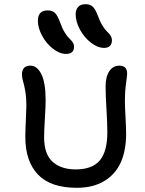

<svg xmlns="http://www.w3.org/2000/svg" viewBox="-20 -936 692 918"><path d="M478 -707Q446.3 -707 414.1 -732.4Q381.8 -757.8 361.8 -795.4Q341.8 -833 341.8 -867.2Q341.8 -889.6 353.5 -902.8Q365.2 -916 389.2 -916Q410.6 -916 423.3 -904.3Q436 -892.6 449.2 -857.9Q458.5 -831.5 470.9 -812Q483.4 -792.5 492.7 -784.2Q502 -775.9 508.5 -765.6Q515.1 -755.4 515.1 -743.2Q515.1 -726.1 505.6 -716.6Q496.1 -707 478 -707ZM295.9 -678.2Q264.6 -678.2 232.7 -703.4Q200.7 -728.5 180.9 -765.9Q161.1 -803.2 161.1 -836.9Q161.1 -886.2 208 -886.2Q230 -886.2 242.4 -874.5Q254.9 -862.8 268.1 -827.1Q277.3 -800.3 289.8 -780.5Q302.2 -760.7 311.5 -752.2Q320.8 -743.7 327.4 -733.9Q334 -724.1 334 -712.9Q334 -678.2 295.9 -678.2ZM347.2 -38.1Q221.7 -38.1 161.4 -101.6Q101.1 -165 101.1 -280.8Q101.1 -308.6 103.5 -359.4Q106 -410.2 106 -426.8Q106 -471.2 100.8 -500.5Q95.7 -529.8 90.3 -547.1Q85 -564.5 85 -580.1Q85 -622.1 126 -622.1Q157.2 -622.1 177.7 -581.5Q198.2 -541 198.2 -455.1Q198.2 -430.2 194.6 -369.1Q190.9 -308.1 190.9 -279.8Q190.9 -199.2 231.4 -162.6Q272 -126 341.8 -126Q420.9 -126 457 -168.9Q493.2 -211.9 493.2 -303.2Q493.2 -347.7 489 -414.8Q484.9 -481.9 484.9 -522.9Q484.9 -569.3 502.7 -595.7Q520.5 -622.1 550.8 -622.1Q587.9 -622.1 587.9 -584Q587.9 -574.7 582.5 -536.1Q577.1 -497.6 577.1 -455.1Q577.1 -429.7 580.1 -376.7Q583 -323.7 583 -295.9Q583 -217.8 558.1 -160.9Q533.2 -104 479.5 -71Q425.8 -38.1 347.2 -38.1Z"/></svg>

Font: Shantell Sans Irregular
Style: Regular
Weight: 400
Designer: Stephen Nixon, Anya Danilova, Shantell Martin
Foundry: Arrow Type
Version: Version 1.006;[9816181b4]